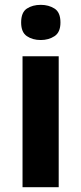

<svg xmlns="http://www.w3.org/2000/svg" viewBox="-20 -781 339 801"><path d="M74 0V-546.4H224.9V0ZM150.1 -614Q115.9 -614 92.1 -630.2Q68.2 -646.3 68.2 -687.1Q68.2 -729.5 92.1 -745.2Q115.9 -760.8 150.1 -760.8Q182.9 -760.8 207.6 -745.2Q232.2 -729.5 232.2 -687.1Q232.2 -646.3 207.6 -630.2Q182.9 -614 150.1 -614Z"/></svg>

Font: Noto Sans Symbols
Style: Regular
Weight: 400
Designer: Monotype Design Team
Foundry: Monotype Imaging Inc.
Version: Version 2.002